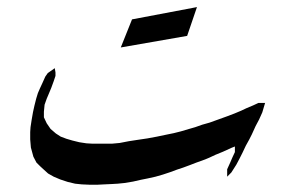

<svg xmlns="http://www.w3.org/2000/svg" viewBox="-20 -506 821 534"><path d="M527.8 -486.3 500.5 -406.2 315.9 -374 347.2 -452.1ZM717.3 -219.7 709.5 -193.4 700.7 -173.8 690.9 -155.3 680.2 -131.8 673.3 -118.2 663.6 -100.6 654.8 -82 646 -64.5 637.2 -47.9 623.5 -26.4 611.8 -14.6V-35.2L620.6 -54.7L626.5 -68.4L633.3 -83V-98.6L623.5 -94.7L600.1 -84L578.6 -75.2L562 -67.4L550.3 -62.5L525.9 -53.7L508.3 -46.9L489.7 -40L472.2 -34.2L453.6 -27.3L433.1 -20.5L412.6 -14.6L391.1 -9.8L371.6 -5.9L350.1 -1L326.7 2.9L307.1 4.9L289.6 5.9L270 6.8L250.5 7.8H230L207.5 6.8L189 4.9L168.5 0L147.9 -6.8L129.4 -14.6L113.8 -23.4L103 -33.2L92.3 -43L81.5 -53.7L72.8 -70.3L65.9 -95.7L64 -118.2V-138.7L64.9 -152.3L67.9 -171.9L71.8 -194.3L75.7 -211.9L80.6 -231.4L85.4 -247.1L91.3 -260.7L97.2 -273.4L106 -293L112.8 -302.7L132.3 -316.4L134.3 -304.7V-294.9L129.4 -280.3L122.6 -261.7L115.7 -245.1L109.9 -231.4L104 -214.8L102.1 -195.3V-179.7L109.9 -163.1L120.6 -147.5L135.3 -134.8L148.9 -126L164.6 -120.1L181.2 -115.2L200.7 -110.4L220.2 -107.4L236.8 -106.4H291.5L313 -108.4L338.4 -113.3L363.8 -117.2L390.1 -121.1L416.5 -126L439.9 -130.9L463.4 -135.7L482.9 -140.6L506.3 -147.5L522.9 -152.3L542.5 -159.2L563 -165L587.4 -173.8L611.8 -182.6L632.3 -190.4L650.9 -198.2L665.5 -205.1L684.1 -212.9L698.7 -219.7Z"/></svg>

Font: LaylaRuqaa
Style: Regular
Weight: 400
Version: Version 2.0